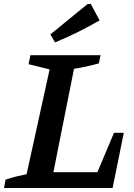

<svg xmlns="http://www.w3.org/2000/svg" viewBox="-25 -940 672 960"><path d="M545 -276H594L538 0H-5L3 -42Q30 -51 56 -57.5Q82 -64 108 -69L223 -593L118 -619L127 -664H478L469 -623Q404 -605 345 -596L242 -79H462ZM250 -728 227 -768 413 -920H429L473 -838Q419 -807 364 -779.5Q309 -752 250 -728Z"/></svg>

Font: Piazzolla Thin
Style: Bold Italic
Weight: 700
Italic angle: -11.3°
Version: Version 2.005